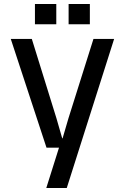

<svg xmlns="http://www.w3.org/2000/svg" viewBox="-20 -756 627 966"><path d="M34.2 -560.1H140.1L264.2 -160.2L293 -60.1H294.9L324.2 -160.2L450.2 -560.1H554.2L315.9 189.9H212.9L276.9 -13.2H213.9ZM155.8 -633.8V-735.8H263.2V-633.8ZM325.2 -633.8V-735.8H432.1V-633.8Z"/></svg>

Font: TASA Explorer Medium
Style: Regular
Weight: 500
Designer: Weizhong Zhang
Foundry: Local Remote
Version: Version 1.000;Glyphs 3.1.2 (3151)